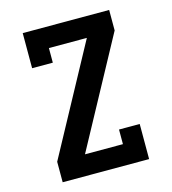

<svg xmlns="http://www.w3.org/2000/svg" viewBox="-109 -825 819 914"><g transform="rotate(-15 300.0 -367.5)"><path d="M87 0V-101L376 -634H189V-562H87V-735H513V-634L224 -101H411V-173H513V0Z"/></g></svg>

Font: Iosevka Etoile
Style: Bold
Weight: 700
Designer: Belleve Invis
Foundry: Belleve Invis
Version: Version 28.1.0; ttfautohint (v1.8.4)